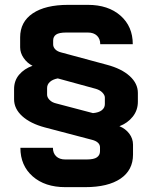

<svg xmlns="http://www.w3.org/2000/svg" viewBox="-20 -738 626 791"><path d="M472 -218Q497 -208 512.5 -187.5Q528 -167 528 -142V-101Q528 -37 476.5 -2Q425 33 331 33H249Q165 33 114.5 -11.5Q64 -56 64 -129H198Q198 -107 211.5 -94Q225 -81 249 -81H337Q367 -81 379.5 -90Q392 -99 392 -115V-131Q392 -142 383.5 -150Q375 -158 359 -162L165 -213Q105 -229 71.5 -259.5Q38 -290 38 -329V-371Q38 -406 59 -430.5Q80 -455 114 -467Q92 -478 77.5 -499Q63 -520 63 -543V-584Q63 -648 115 -683Q167 -718 261 -718H342Q426 -718 476.5 -673.5Q527 -629 527 -556H393Q393 -578 379.5 -591Q366 -604 342 -604H253Q223 -604 211 -595.5Q199 -587 199 -571V-555Q199 -544 207.5 -535Q216 -526 232 -522L421 -471Q481 -455 514.5 -424.5Q548 -394 548 -355V-319Q548 -284 527 -257.5Q506 -231 472 -218ZM412 -336Q412 -346 402 -356.5Q392 -367 375 -372L218 -415Q197 -411 185.5 -400.5Q174 -390 174 -375V-348Q174 -337 184 -326.5Q194 -316 211 -312L363 -272Q387 -274 399.5 -284Q412 -294 412 -309Z"/></svg>

Font: Stavian Bold
Style: Bold
Weight: 700
Version: Version 1.000; ttfautohint (v1.6)